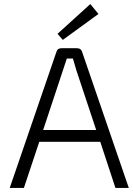

<svg xmlns="http://www.w3.org/2000/svg" viewBox="-20 -928 656 948"><path d="M264 -761 426 -908 466 -859 290 -731ZM174 -228 98 0H28L259 -673Q264 -690 284 -690H359Q381 -690 386 -670L616 0H550L475 -228ZM357 -581 340 -639H310L193 -286H455Z"/></svg>

Font: Taylor Sans Light
Style: Regular
Weight: 300
Italic angle: -8°
Designer: Natanael Gama
Version: Version 1.001 September 8, 2015